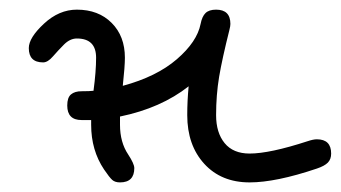

<svg xmlns="http://www.w3.org/2000/svg" viewBox="-20 -380 710 400"><path d="M40 -279.8Q40 -301.3 71.5 -330.6Q103 -359.9 140.1 -359.9Q185.1 -359.9 212.6 -332.3Q240.2 -304.7 240.2 -259.8Q240.2 -241.7 235.8 -201.2Q306.2 -220.2 348.4 -256.6Q390.6 -293 397.9 -330.1Q400.9 -345.7 408.2 -352.8Q415.5 -359.9 430.2 -359.9Q460 -359.9 460 -330.1Q460 -325.7 458 -317.9Q442.9 -257.8 436.5 -220Q430.2 -182.1 430.2 -140.1Q430.2 -103.5 448 -81.8Q465.8 -60.1 500 -60.1Q542 -60.1 621.1 -85.9Q632.8 -89.8 640.1 -89.8Q669.9 -89.8 669.9 -60.1Q669.9 -48.3 663.1 -41.3Q656.2 -34.2 640.1 -28.8Q554.7 0 500 0Q440.9 0 405.5 -38.8Q370.1 -77.6 370.1 -140.1Q370.1 -169.9 373 -200.2Q315.4 -154.8 230 -137.2V-120.1Q230 -83.5 247.1 -58.1Q259.8 -38.6 259.8 -29.8Q259.8 0 230 0Q219.7 0 213.9 -5.1Q208 -10.3 196.8 -26.9Q169.9 -66.9 169.9 -120.1V-129.9H149.9Q120.1 -129.9 120.1 -160.2Q120.1 -176.8 127.9 -183.3Q135.7 -189.9 149.9 -189.9Q167 -189.9 174.8 -190.9Q180.2 -231 180.2 -259.8Q180.2 -299.8 140.1 -299.8Q126 -299.8 113.5 -287.4Q101.1 -274.9 90.3 -262.5Q79.6 -250 69.8 -250Q40 -250 40 -279.8Z"/></svg>

Font: Pecita
Style: Book
Weight: 400
Width: 6
Version: Version 3.4.1